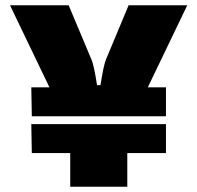

<svg xmlns="http://www.w3.org/2000/svg" viewBox="-20 -710 750 730"><path d="M542 -378H611V-268H101L99 -378H168L18 -690H241L328 -483Q337 -463 349 -386H362Q374 -463 383 -484L469 -690H692ZM99 -238H611V-128H464V0H247V-128H101Z"/></svg>

Font: Exo 2.0 Black
Style: Regular
Weight: 900
Designer: Natanael Gama
Version: Version 1.001;PS 001.001;hotconv 1.0.70;makeotf.lib2.5.58329